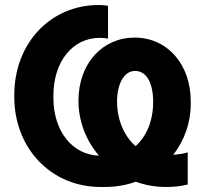

<svg xmlns="http://www.w3.org/2000/svg" viewBox="-20 -733 818 766"><path d="M411 -710C398 -712 387 -713 374 -713C180 -713 37 -559 37 -354V-346C37 -143 182 13 382 13H396C441 13 483 6 522 -8C560 6 600 13 643 13C673 13 702 10 729 3V-125C712 -120 692 -117 671 -115C715 -172 741 -242 741 -319V-329C741 -475 649 -583 517 -583C389 -583 293 -480 293 -331C293 -250 323 -172 375 -112C271 -115 193 -207 193 -343V-351C193 -488 270 -582 378 -582C389 -582 400 -581 411 -579ZM521 -150C477 -188 447 -253 447 -328C447 -397 474 -450 519 -450C564 -450 591 -403 591 -327C591 -252 566 -191 521 -150Z"/></svg>

Font: Fixel Text Bold
Style: Bold
Weight: 700
Width: 4
Designer: AlfaBravo + MacPaw
Foundry: Kyrylo Tkachov, Marchela Mozhyna, Serhii Makarenko, Maria Weinstein, Zakhar Kryvoshyya
Version: Version 1.211